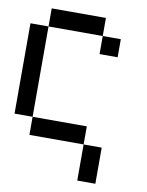

<svg xmlns="http://www.w3.org/2000/svg" viewBox="-84 -728 669 872"><g transform="rotate(10 250.0 -292.0)"><path d="M0 -166.7V-583.3H83.3V-166.7ZM83.3 -166.7H333.3V-83.3H83.3ZM83.3 -583.3V-666.7H333.3V-583.3ZM333.3 -83.3H416.7V83.3H333.3ZM333.3 -583.3H416.7V-500H333.3Z"/></g></svg>

Font: GalmuriMono11 Regular
Style: Regular
Weight: 400
Designer: Lee Minseo (quiple)
Version: Version 2.399;hotconv 1.1.1;makeotfexe 2.6.0 DEVELOPMENT